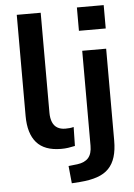

<svg xmlns="http://www.w3.org/2000/svg" viewBox="-60 -761 698 999"><g transform="rotate(-5 289.0 -261.5)"><path d="M235 10Q148 10 106.5 -37.5Q65 -85 65 -177V-705H190V-183Q190 -154 198.5 -133.5Q207 -113 224 -103Q241 -93 266 -93Q277 -93 288 -94Q299 -95 309 -98L307 1Q289 5 271.5 7.5Q254 10 235 10ZM380 -594V-716H520V-594ZM274 193 265 102 311 97Q350 92 369 70.5Q388 49 388 7V-489H513V-9Q513 40 502 76Q491 112 468 136Q445 160 407.5 173Q370 186 317 190Z"/></g></svg>

Font: Nunito Sans 12pt ExtraLight 12pt
Style: Bold
Weight: 700
Version: Version 3.101;gftools[0.9.27]